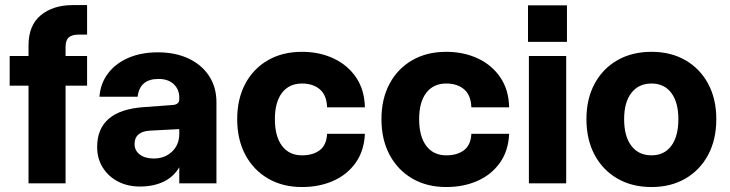

<svg xmlns="http://www.w3.org/2000/svg" viewBox="-20 -720 2867 754"><path d="M18 -383.5V-500H92V-541.5Q92 -620.5 140.2 -660.2Q188.5 -700 266 -700H322V-584H287.5Q263 -584 250.2 -573.2Q237.5 -562.5 237.5 -534.5V-500H322V-383.5H237.5V0H92V-383.5Z M830 -318.5V0H684V-63Q661 -24.5 621.5 -6Q582 12.5 529.5 12.5Q480.5 12.5 442.8 -7.5Q405 -27.5 383.2 -62.5Q361.5 -97.5 361.5 -142.5Q361.5 -287.5 547 -299.5L656.5 -307.5Q684 -309 684 -330V-337Q684 -369 662.2 -389.5Q640.5 -410 602.5 -410Q528.5 -410 520.5 -340H370.5Q374.5 -392.5 404.2 -431.8Q434 -471 484.2 -492.8Q534.5 -514.5 599.5 -514.5Q669 -514.5 720.8 -490Q772.5 -465.5 801.2 -421.5Q830 -377.5 830 -318.5ZM508.5 -154.5Q508.5 -128.5 529.2 -113Q550 -97.5 583.5 -97.5Q627.5 -97.5 655.8 -124.8Q684 -152 684 -194V-213L569.5 -207Q508.5 -203.5 508.5 -154.5Z M911.5 -252Q911.5 -331.5 943.2 -391Q975 -450.5 1032.2 -483.5Q1089.5 -516.5 1166 -516.5Q1234.5 -516.5 1290 -490.5Q1345.5 -464.5 1378.5 -415.8Q1411.5 -367 1413 -298.5H1264.5Q1263 -346 1236.2 -369Q1209.5 -392 1166 -392Q1115.5 -392 1087.5 -355.5Q1059.5 -319 1059.5 -252Q1059.5 -184.5 1087.5 -147.2Q1115.5 -110 1166 -110Q1209 -110 1235.8 -130.2Q1262.5 -150.5 1264.5 -194.5H1413Q1410 -128 1377 -81.2Q1344 -34.5 1289.2 -10Q1234.5 14.5 1166 14.5Q1090 14.5 1032.8 -18.8Q975.5 -52 943.5 -112Q911.5 -172 911.5 -252Z M1478 -252Q1478 -331.5 1509.8 -391Q1541.5 -450.5 1598.8 -483.5Q1656 -516.5 1732.5 -516.5Q1801 -516.5 1856.5 -490.5Q1912 -464.5 1945 -415.8Q1978 -367 1979.5 -298.5H1831Q1829.5 -346 1802.8 -369Q1776 -392 1732.5 -392Q1682 -392 1654 -355.5Q1626 -319 1626 -252Q1626 -184.5 1654 -147.2Q1682 -110 1732.5 -110Q1775.5 -110 1802.2 -130.2Q1829 -150.5 1831 -194.5H1979.5Q1976.5 -128 1943.5 -81.2Q1910.5 -34.5 1855.8 -10Q1801 14.5 1732.5 14.5Q1656.5 14.5 1599.2 -18.8Q1542 -52 1510 -112Q1478 -172 1478 -252Z M2053.5 -699H2206.5V-555.5H2053.5ZM2057 -500H2203.5V0H2057Z M2283 -252Q2283 -331.5 2315 -391Q2347 -450.5 2404.5 -483.5Q2462 -516.5 2538.5 -516.5Q2614.5 -516.5 2671.8 -483.5Q2729 -450.5 2761 -391Q2793 -331.5 2793 -252Q2793 -172 2761 -112Q2729 -52 2671.8 -18.8Q2614.5 14.5 2538.5 14.5Q2462 14.5 2404.5 -18.8Q2347 -52 2315 -112Q2283 -172 2283 -252ZM2644 -252Q2644 -318.5 2616.2 -355.2Q2588.5 -392 2538.5 -392Q2488 -392 2459.5 -355.2Q2431 -318.5 2431 -252Q2431 -184.5 2459.5 -147.2Q2488 -110 2538.5 -110Q2588.5 -110 2616.2 -147.2Q2644 -184.5 2644 -252Z"/></svg>

Font: Overused Grotesk
Style: Bold
Weight: 710
Version: Version 0.004